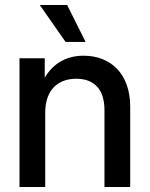

<svg xmlns="http://www.w3.org/2000/svg" viewBox="-20 -749 600 769"><path d="M161.1 0V-296.9C161.1 -392.6 215.3 -433.6 285.6 -433.6C356.9 -433.6 398.4 -391.1 398.4 -308.6V0H501.5V-321.3C501.5 -456.1 420.9 -525.9 314.9 -525.9C247.1 -525.9 194.3 -496.6 159.2 -438V-515.6H58.1V0ZM139.2 -729 242.7 -581.1H322.8L249 -729Z"/></svg>

Font: Inteeer Medium
Style: Regular
Weight: 500
Designer: Rasmus Andersson
Foundry: rsms
Version: Version 4.001;Glyphs 3.4 (3402)